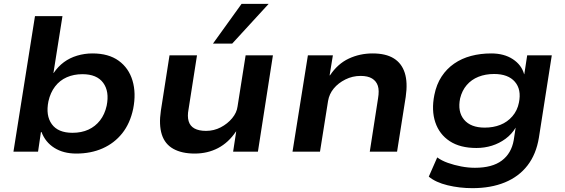

<svg xmlns="http://www.w3.org/2000/svg" viewBox="-20 -789 2942 999"><path d="M377 10Q310 10 263 -19.5Q216 -49 196 -102H193L178 0H50L162 -705H305L258 -409H259Q282 -443 312.5 -465.5Q343 -488 381.5 -499.5Q420 -511 461 -511Q545 -511 597.5 -473Q650 -435 669.5 -369.5Q689 -304 673 -223Q657 -147 616 -95.5Q575 -44 514 -17Q453 10 377 10ZM357 -98Q404 -98 440 -114.5Q476 -131 500.5 -162.5Q525 -194 535 -239Q550 -313 517 -358Q484 -403 409 -403Q364 -403 327.5 -387Q291 -371 266.5 -339Q242 -307 232 -262Q217 -188 249.5 -143Q282 -98 357 -98Z M993 10Q926 10 882 -14.5Q838 -39 822 -89Q806 -139 817 -213L862 -501H1005L961 -220Q954 -184 961.5 -158.5Q969 -133 992 -120.5Q1015 -108 1052 -108Q1093 -108 1128.5 -126.5Q1164 -145 1188 -174Q1212 -203 1216 -235L1258 -501H1400L1322 0H1193L1209 -105H1208Q1169 -47 1114.5 -18.5Q1060 10 993 10ZM1088 -562 1237 -769H1378L1188 -562Z M1502 0 1582 -501H1712L1695 -397H1697Q1737 -457 1794.5 -484Q1852 -511 1919 -511Q1987 -511 2028.5 -485.5Q2070 -460 2086 -410Q2102 -360 2091 -285L2046 0H1904L1947 -277Q1954 -318 1946 -342.5Q1938 -367 1916 -380.5Q1894 -394 1856 -394Q1814 -394 1777 -375.5Q1740 -357 1716.5 -328.5Q1693 -300 1687 -264L1645 0Z M2438 190Q2371 190 2309 175Q2247 160 2211 130L2255 30Q2278 47 2310.5 58.5Q2343 70 2379.5 77Q2416 84 2451 84Q2541 84 2591 46.5Q2641 9 2653 -60L2663 -125Q2643 -91 2610.5 -67Q2578 -43 2539.5 -31Q2501 -19 2459 -19Q2374 -19 2320 -54.5Q2266 -90 2245 -152.5Q2224 -215 2240 -295Q2251 -350 2277.5 -390.5Q2304 -431 2343 -458Q2382 -485 2431 -498Q2480 -511 2536 -511Q2603 -511 2648.5 -481Q2694 -451 2707 -403H2708L2723 -501H2851L2784 -73Q2770 13 2725 71.5Q2680 130 2607 160Q2534 190 2438 190ZM2502 -125Q2547 -125 2583.5 -139.5Q2620 -154 2646 -184Q2672 -214 2680 -255Q2694 -323 2659 -363.5Q2624 -404 2551 -404Q2506 -404 2469.5 -389.5Q2433 -375 2408.5 -346.5Q2384 -318 2374 -277Q2360 -208 2394.5 -166.5Q2429 -125 2502 -125Z"/></svg>

Font: Nunito Sans 7pt SemiExpanded
Style: Bold Italic
Weight: 700
Width: 6
Italic angle: -9°
Designer: Vernon Adams
Foundry: Vernon Adams
Version: Version 3.101;gftools[0.9.27]